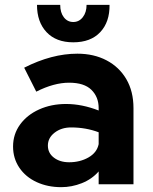

<svg xmlns="http://www.w3.org/2000/svg" viewBox="-20 -762 631 794"><path d="M532 -315V0H388V-53Q360 -21 318.5 -4.5Q277 12 233 12Q177 12 131.5 -9Q86 -30 60 -68.5Q34 -107 34 -156Q34 -207 63 -247Q92 -287 142 -309.5Q192 -332 253 -332Q319 -332 388 -305V-315Q388 -361 358 -390.5Q328 -420 266 -420Q203 -420 130 -383L80 -482Q194 -540 300 -540Q368 -540 420.5 -512.5Q473 -485 502.5 -434.5Q532 -384 532 -315ZM388 -166V-215Q335 -235 274 -235Q234 -235 206 -213.5Q178 -192 178 -160Q178 -129 203 -110Q228 -91 266 -91Q311 -91 346 -111Q381 -131 388 -166ZM338 -742H433Q434 -671 394.5 -629Q355 -587 283 -587Q212 -587 172.5 -629Q133 -671 133 -742H229Q229 -710 244 -690.5Q259 -671 283 -671Q307 -671 322.5 -691Q338 -711 338 -742Z"/></svg>

Font: Metropolitano
Style: Bold
Weight: 700
Designer: Fonts by Alex Slobzheninov & Chris M. Simpson / Changes by Cristiano Sobral
Foundry: Fonts by Alex Slobzheninov & Chris M. Simpson / Changes by Cristiano Sobral
Version: Version 1.00;August 30, 2020;FontCreator 13.0.0.2681 64-bit